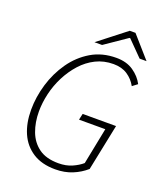

<svg xmlns="http://www.w3.org/2000/svg" viewBox="-153 -932 881 1043"><g transform="rotate(20 287.5 -411.0)"><path d="M291 12Q213 12 161 -21.5Q109 -55 83.5 -113Q58 -171 58 -248Q58 -322 80.5 -397Q103 -472 146.5 -534Q190 -596 253 -633.5Q316 -671 398 -671Q457 -671 497 -643.5Q537 -616 557 -577L528 -555Q509 -590 476 -612Q443 -634 395 -634Q339 -634 293 -611Q247 -588 211.5 -548.5Q176 -509 151 -460Q126 -411 113.5 -357.5Q101 -304 101 -254Q101 -191 120.5 -139Q140 -87 182.5 -56Q225 -25 296 -25Q340 -25 374 -40Q408 -55 431 -75L473 -286H321L329 -322H522L467 -54Q433 -24 389 -6Q345 12 291 12ZM256 -710 415 -834H448L557 -710H517L431 -797H427L300 -710Z"/></g></svg>

Font: Source Sans 3 ExtraLight Light
Style: Italic
Weight: 300
Italic angle: -11°
Version: Version 3.052;hotconv 1.1.0;makeotfexe 2.6.0